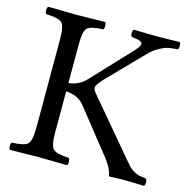

<svg xmlns="http://www.w3.org/2000/svg" viewBox="-98 -743 832 841"><g transform="rotate(15 318.5 -322.5)"><path d="M190.9 -122.1Q190.9 -62 206.5 -47.6Q222.2 -33.2 277.8 -30.8Q281.7 -25.9 282 -13.9Q282.2 -2 277.8 2Q188 0 148.9 0Q108.9 0 19 2Q14.2 -2 14.2 -13.9Q14.2 -25.9 19 -30.8Q75.2 -32.7 90.6 -47.4Q106 -62 106 -122.1V-522.9Q106 -583 90.6 -597.4Q75.2 -611.8 19 -613.8Q14.2 -617.7 14.2 -629.9Q14.2 -642.1 19 -647Q108.9 -645 147.9 -645Q186 -645 277.8 -647Q281.7 -642.1 282 -630.1Q282.2 -618.2 277.8 -613.8Q221.7 -611.8 206.3 -597.4Q190.9 -583 190.9 -522.9V-347.2Q237.3 -351.1 270 -386.2L435.1 -562Q450.2 -578.1 454.1 -588.6Q458 -599.1 450 -604Q441.9 -608.9 433.3 -610.4Q424.8 -611.8 407.2 -613.8Q402.3 -617.7 402.1 -629.9Q401.9 -642.1 407.2 -647Q481.4 -645 520 -645Q553.2 -645 615.2 -647Q620.1 -642.1 620.1 -630.1Q620.1 -618.2 615.2 -613.8Q589.4 -611.8 573.7 -608.9Q558.1 -606 534.7 -593.5Q511.2 -581.1 488.8 -558.1L341.8 -407.2Q306.6 -371.1 307.1 -357.9Q307.1 -348.1 319.8 -333L539.1 -73.2Q553.2 -56.2 569.6 -46.6Q585.9 -37.1 596.9 -35.2Q607.9 -33.2 627 -30.8Q631.8 -25.9 631.8 -13.9Q631.8 -2 627 2Q561 0 525.9 0Q511.7 0 472.2 2Q468.3 2 466.8 -3.9Q462.9 -31.7 431.2 -73.2L273.9 -271Q245.1 -307.1 190.9 -309.1Z"/></g></svg>

Font: Linux Libertine O
Style: Regular
Weight: 400
Designer: Philipp H. Poll
Foundry: Philipp H. Poll
Version: Version 5.3.0